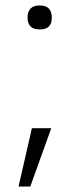

<svg xmlns="http://www.w3.org/2000/svg" viewBox="-20 -530 306 704"><path d="M81 -465Q81 -510 126 -510Q170 -510 170 -465Q170 -422 126 -422Q81 -422 81 -465ZM48 154 97 -60H168L91 154Z"/></svg>

Font: Haskoy Light
Style: Regular
Weight: 300
Designer: Ertekin Erdin
Foundry: Ertekin Erdin
Version: Version 2.000; ttfautohint (v1.8.4.7-5d5b)